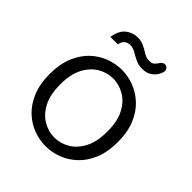

<svg xmlns="http://www.w3.org/2000/svg" viewBox="-190 -787 918 918"><g transform="rotate(45 268.5 -328.5)"><path d="M268 12Q228 12 187 -3Q146 -18 112.5 -49.5Q79 -81 58.5 -130Q38 -179 38 -247Q38 -314 58.5 -363Q79 -412 112.5 -443.5Q146 -475 187 -490Q228 -505 268 -505Q309 -505 349.5 -490Q390 -475 424 -443.5Q458 -412 478.5 -363Q499 -314 499 -247Q499 -179 478.5 -130Q458 -81 424 -49.5Q390 -18 349.5 -3Q309 12 268 12ZM268 -47Q309 -47 345.5 -68.5Q382 -90 405 -134Q428 -178 428 -247Q428 -316 405 -359.5Q382 -403 345.5 -424.5Q309 -446 268 -446Q228 -446 191.5 -424.5Q155 -403 132 -359.5Q109 -316 109 -247Q109 -178 132 -134Q155 -90 191.5 -68.5Q228 -47 268 -47ZM333 -576Q308 -576 287.5 -586Q267 -596 249 -606.5Q231 -617 212 -617Q195 -617 183 -606.5Q171 -596 169 -577H118Q126 -626 152.5 -647Q179 -668 213 -668Q238 -668 257.5 -658Q277 -648 294 -637.5Q311 -627 331 -627Q347 -627 355.5 -634Q364 -641 371 -652Q376 -661 382.5 -665Q389 -669 396 -669Q404 -669 411 -662.5Q418 -656 418 -645Q418 -636 409 -619Q400 -602 381 -589Q362 -576 333 -576Z"/></g></svg>

Font: Atkinson Hyperlegible Next Light
Style: Regular
Weight: 300
Designer: Elliott Scott, Megan Eiswerth, Linus Boman, Theodore Petrosky, Letters from Sweden
Foundry: Applied Design Works, Letters from Sweden
Version: Version 2.001